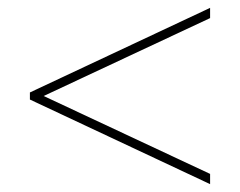

<svg xmlns="http://www.w3.org/2000/svg" viewBox="-20 -606 610 488"><path d="M514 -138 56 -353V-371L514 -586V-560L91 -362L514 -164Z"/></svg>

Font: Noto Sans Myanmar Thin
Style: Regular
Weight: 100
Designer: Monotype Design Team
Foundry: Monotype Imaging Inc.
Version: Version 2.107; ttfautohint (v1.8.4.7-5d5b)